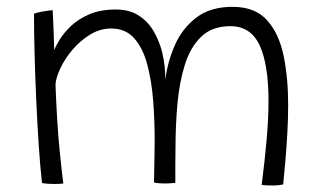

<svg xmlns="http://www.w3.org/2000/svg" viewBox="-20 -544 969 576"><path d="M106 5Q100.5 -43.5 96.2 -107.8Q92 -172 88.8 -242.5Q85.5 -313 83.8 -380.5Q82 -448 82 -503Q91.5 -506.5 110 -509.8Q128.5 -513 138 -513.5Q138.5 -506 139.2 -488.8Q140 -471.5 140.8 -451.5Q141.5 -431.5 142 -415.2Q142.5 -399 142.5 -394Q147 -405.5 159.2 -425.5Q171.5 -445.5 193.2 -466.2Q215 -487 248.2 -501.2Q281.5 -515.5 327.5 -515.5Q368 -515.5 396 -497.5Q424 -479.5 441 -450.2Q458 -421 466.5 -387.5Q471.5 -366.5 473.8 -345.5Q476 -324.5 476 -305Q483 -360.5 505.5 -410.5Q528 -460.5 570 -492Q612 -523.5 677.5 -523.5Q745 -523.5 781 -483.5Q817 -443.5 830.8 -376.8Q844.5 -310 844.5 -229Q844.5 -189 842 -144.5Q839.5 -100 836 -59.2Q832.5 -18.5 829.5 9.5Q814.5 12.5 798 12.5Q782 12.5 765 11Q774.5 -63 780 -126Q785.5 -189 785.5 -240.5Q785.5 -351 758.8 -408.2Q732 -465.5 671 -465.5Q616.5 -465.5 583.8 -434Q551 -402.5 534.5 -349.5Q518 -296.5 512.2 -231.5Q506.5 -166.5 506.5 -100Q506 -75 506 -48Q506 -21 506 4.5Q500 5 491.8 5.8Q483.5 6.5 476 6.5Q467.5 6.5 457.8 5.8Q448 5 442 3.5Q442.5 -29.5 443.2 -61.2Q444 -93 444 -124Q444 -182.5 439.5 -241.5Q435 -300.5 422 -349.8Q409 -399 383 -428.8Q357 -458.5 313.5 -458.5Q280 -458.5 250 -440Q220 -421.5 197 -394.2Q174 -367 160.8 -338.5Q147.5 -310 146.5 -290Q151 -170 159 -91.8Q167 -13.5 170 6.5Q166 7 158 7.5Q150 8 144.5 8Q120.5 8 106 5Z"/></svg>

Font: Grandstander ExtraLight
Style: Regular
Weight: 200
Designer: Tyler Finck
Foundry: Etcetera Type Co
Version: Version 1.200; ttfautohint (v1.8.3)